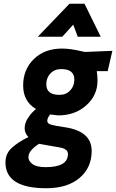

<svg xmlns="http://www.w3.org/2000/svg" viewBox="-20 -770 617 1020"><path d="M226 230Q9 230 9 93Q9 46 42.5 15.5Q76 -15 131 -42Q111 -62 111 -88.5Q111 -115 126 -139Q141 -163 156 -177L171 -191Q103 -231 103 -316Q103 -401 160 -456.5Q217 -512 310 -512Q353 -512 412 -498L431 -494L577 -500L552 -392H494Q498 -370 498 -341Q498 -264 438.5 -210.5Q379 -157 289 -157L246 -162Q231 -142 231 -128Q231 -114 250 -108Q269 -102 325 -94Q467 -73 467 32Q467 121 402.5 175.5Q338 230 226 230ZM223 118Q341 118 341 48Q341 35 331.5 27Q322 19 310 16Q298 13 246.5 4.5Q195 -4 188 -6Q168 5 149.5 24.5Q131 44 131 65Q131 86 153 102Q175 118 223 118ZM296 -266Q331 -266 353 -289.5Q375 -313 375 -347Q375 -403 305 -403Q270 -403 248 -380Q226 -357 226 -322Q226 -266 296 -266ZM181 -575 349 -750H429L515 -575H393L369 -639L311 -575Z"/></svg>

Font: Titillium Web
Style: Bold Italic
Weight: 700
Italic angle: -13°
Version: Version 1.001;PS 57.000;hotconv 1.0.70;makeotf.lib2.5.55311